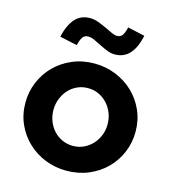

<svg xmlns="http://www.w3.org/2000/svg" viewBox="-111 -834 840 935"><g transform="rotate(15 308.5 -366.0)"><path d="M31 0ZM31 -260Q31 -314 51.5 -363Q72 -412 108.5 -449Q145 -486 196 -508Q247 -530 308 -530Q365 -530 415.5 -509.5Q466 -489 504 -453Q542 -417 564 -367.5Q586 -318 586 -260Q586 -205 565.5 -156Q545 -107 508 -70Q471 -33 420 -11.5Q369 10 308 10Q253 10 203 -9.5Q153 -29 114.5 -65Q76 -101 53.5 -150.5Q31 -200 31 -260ZM308 -115Q337 -115 362 -126.5Q387 -138 405.5 -158Q424 -178 434.5 -204Q445 -230 445 -260Q445 -290 434.5 -316.5Q424 -343 405.5 -363Q387 -383 362 -394.5Q337 -406 308 -406Q279 -406 254 -394.5Q229 -383 211 -363Q193 -343 182.5 -316.5Q172 -290 172 -260Q172 -230 182.5 -203.5Q193 -177 211 -157.5Q229 -138 254 -126.5Q279 -115 308 -115ZM200 -594Q178 -599 156 -603.5Q134 -608 112 -613Q126 -674 154.5 -706Q183 -738 230 -738Q251 -738 272 -730Q293 -722 312.5 -713Q332 -704 348.5 -696Q365 -688 377 -688Q393 -688 402.5 -699Q412 -710 420 -742Q442 -737 463 -732.5Q484 -728 506 -723Q480 -598 390 -598Q370 -598 350.5 -606Q331 -614 312 -623.5Q293 -633 276 -641Q259 -649 243 -649Q226 -649 216.5 -636Q207 -623 200 -594Z"/></g></svg>

Font: Rosa Sans
Style: Bold
Weight: 700
Designer: Pentagram / MCKL
Foundry: Pentagram / MCKL
Version: Version 1.005;September 16, 2019;FontCreator 11.5.0.2425 64-